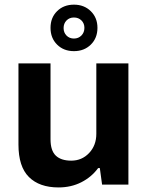

<svg xmlns="http://www.w3.org/2000/svg" viewBox="-20 -801 641 833"><path d="M402.8 -680.2Q402.8 -635.7 374 -607.4Q345.2 -579.1 300.8 -579.1Q256.3 -579.1 227.8 -607.4Q199.2 -635.7 199.2 -680.2Q199.2 -724.6 227.8 -752.7Q256.3 -780.8 300.8 -780.8Q345.2 -780.8 374 -752.4Q402.8 -724.1 402.8 -680.2ZM346.2 -680.2Q346.2 -699.7 333.3 -712.4Q320.3 -725.1 300.8 -725.1Q281.2 -725.1 268.6 -712.2Q255.9 -699.2 255.9 -679.2Q255.9 -659.7 268.6 -646.7Q281.2 -633.8 300.8 -633.8Q320.3 -633.8 333.3 -647Q346.2 -660.2 346.2 -680.2ZM233.9 12.2Q150.9 12.2 105.5 -33Q60.1 -78.1 60.1 -173.8V-525.9H199.2V-196.8Q199.2 -147.5 222.2 -125.7Q245.1 -104 289.1 -104Q335.4 -104 366.7 -137.2Q397.9 -170.4 397.9 -220.2V-525.9H537.1V0H422.9L413.1 -71.8H405.8Q377 -32.7 332.8 -10.3Q288.6 12.2 233.9 12.2Z"/></svg>

Font: Archivo
Style: Bold
Weight: 700
Designer: Hector Gatti
Foundry: Omnibus-Type
Version: Version 2.001